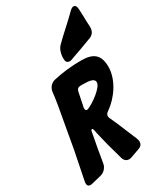

<svg xmlns="http://www.w3.org/2000/svg" viewBox="-253 -1148 1045 1231"><g transform="rotate(-30 269.5 -532.5)"><path d="M351 -773C395 -788 439 -804 483 -821L502 -828C529 -840 539 -861 539 -890L538 -906C537 -925 536 -945 536 -964L534 -1017C533 -1043 526 -1056 512 -1056C503 -1056 493 -1050 480 -1037L476 -1033C439 -996 399 -961 356 -921L315 -881C301 -865 293 -844 290 -819C289 -816 289 -811 289 -805V-795C289 -774 298 -763 316 -763C321 -763 326 -764 332 -766ZM121 -29C148 -36 169 -60 174 -87L184 -146C189 -175 193 -204 200 -235L213 -306C214 -311 216 -314 221 -315C230 -315 231 -299 235 -279C250 -212 267 -148 286 -83L292 -61C300 -34 319 -28 332 -28C337 -28 343 -29 349 -31L416 -55C443 -64 446 -83 446 -94C446 -101 445 -107 442 -113L440 -120C437 -127 435 -133 432 -139L427 -151C424 -157 422 -163 419 -170C407 -199 394 -229 381 -261L354 -321C352 -326 351 -331 351 -336C351 -347 357 -356 368 -363C446 -417 513 -514 513 -609C513 -698 470 -731 382 -731C311 -731 242 -724 173 -708C146 -701 126 -678 122 -650C119 -619 114 -589 109 -557C92 -457 72 -355 56 -259L13 -45C12 -42 12 -39 12 -34C12 -17 21 -9 36 -9C40 -9 44 -10 49 -11ZM266 -566C269 -584 280 -593 298 -593H314C365 -593 399 -587 399 -560C399 -521 303 -454 265 -440C263 -439 260 -438 256 -438C244 -438 244 -451 244 -459Z"/></g></svg>

Font: Bangerz
Style: Bold
Weight: 700
Designer: vernon adams
Foundry: Vernon Adams
Version: Version 2.10;December 28, 2023;FontCreator 13.0.0.2683 64-bi